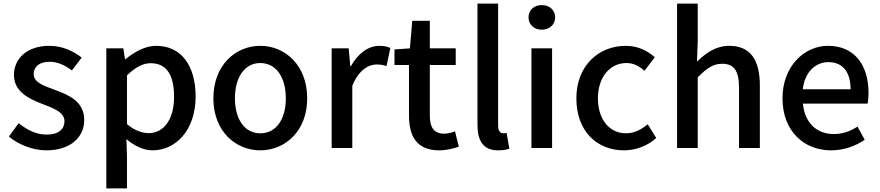

<svg xmlns="http://www.w3.org/2000/svg" viewBox="-20 -817 4857 1060"><path d="M236 13C372 13 445 -62 445 -154C445 -258 360 -292 283 -321C223 -343 166 -361 166 -408C166 -446 194 -476 254 -476C300 -476 339 -456 377 -428L431 -499C386 -534 326 -564 252 -564C131 -564 57 -495 57 -403C57 -310 141 -271 214 -243C274 -220 336 -198 336 -148C336 -106 305 -74 239 -74C180 -74 132 -98 83 -137L29 -63C82 -19 160 13 236 13Z M567 223H681V45L678 -49C725 -9 774 13 823 13C947 13 1060 -95 1060 -284C1060 -453 982 -564 842 -564C781 -564 721 -530 673 -490H670L661 -550H567ZM801 -82C767 -82 724 -95 681 -132V-401C728 -446 769 -468 812 -468C904 -468 941 -397 941 -282C941 -153 881 -82 801 -82Z M1417 13C1553 13 1676 -92 1676 -274C1676 -458 1553 -564 1417 -564C1281 -564 1158 -458 1158 -274C1158 -92 1281 13 1417 13ZM1417 -81C1331 -81 1277 -158 1277 -274C1277 -391 1331 -469 1417 -469C1504 -469 1558 -391 1558 -274C1558 -158 1504 -81 1417 -81Z M1811 0H1925V-343C1960 -430 2014 -461 2059 -461C2081 -461 2095 -458 2114 -452L2135 -552C2118 -560 2100 -564 2073 -564C2014 -564 1956 -522 1917 -451H1914L1905 -550H1811Z M2405 13C2445 13 2482 3 2513 -7L2492 -92C2476 -85 2452 -79 2433 -79C2376 -79 2353 -113 2353 -179V-458H2496V-550H2353V-702H2256L2243 -550L2158 -544V-458H2238V-180C2238 -64 2281 13 2405 13Z M2730 13C2758 13 2778 9 2792 4L2777 -83C2767 -81 2763 -81 2758 -81C2744 -81 2730 -92 2730 -123V-797H2616V-129C2616 -40 2647 13 2730 13Z M2914 0H3028V-550H2914ZM2971 -653C3013 -653 3045 -681 3045 -721C3045 -762 3013 -789 2971 -789C2929 -789 2898 -762 2898 -721C2898 -681 2929 -653 2971 -653Z M3425 13C3488 13 3553 -10 3603 -55L3556 -131C3523 -103 3482 -81 3436 -81C3344 -81 3281 -158 3281 -274C3281 -391 3347 -469 3439 -469C3477 -469 3508 -453 3538 -426L3595 -501C3555 -536 3504 -564 3434 -564C3289 -564 3162 -458 3162 -274C3162 -92 3276 13 3425 13Z M3718 0H3832V-390C3881 -439 3916 -465 3967 -465C4032 -465 4060 -427 4060 -332V0H4175V-346C4175 -486 4123 -564 4006 -564C3931 -564 3876 -523 3828 -477L3832 -586V-797H3718Z M4568 13C4640 13 4703 -11 4754 -45L4714 -118C4674 -92 4632 -77 4583 -77C4488 -77 4422 -140 4413 -245H4770C4773 -258 4775 -281 4775 -303C4775 -459 4697 -564 4551 -564C4422 -564 4300 -453 4300 -274C4300 -93 4419 13 4568 13ZM4412 -324C4423 -421 4484 -474 4553 -474C4633 -474 4676 -419 4676 -324Z"/></svg>

Font: Noto Sans Japanese Medium
Style: Regular
Weight: 500
Designer: Ryoko NISHIZUKA (kana & ideographs); Paul D. Hunt (Latin, Greek & Cyrillic); Wenlong ZHANG (bopomofo); Sandoll Communica
Foundry: Adobe Systems Incorporated
Version: Version 1.000;PS 1;hotconv 1.0.78;makeotf.lib2.5.61930